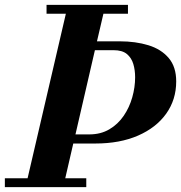

<svg xmlns="http://www.w3.org/2000/svg" viewBox="-55 -770 745 790"><path d="M-35 -36.5H58.5L216 -713.5H136.5V-750H471.5V-713.5H370.5L344 -600H437.5Q503 -600 555.8 -583.8Q608.5 -567.5 639.2 -531.2Q670 -495 670 -435Q670 -360 628.8 -302.2Q587.5 -244.5 512.8 -212Q438 -179.5 337.5 -179.5H246.5L213.5 -36.5H300V0H-35ZM412.5 -563.5H335.5L255.5 -217H312.5Q359.5 -217 395 -238Q430.5 -259 454 -293.5Q477.5 -328 489.2 -369.5Q501 -411 501 -452Q501 -481.5 493.5 -506.8Q486 -532 467 -547.8Q448 -563.5 412.5 -563.5Z"/></svg>

Font: Bodoni* 06pt
Style: Bold Italic
Weight: 700
Italic angle: -13°
Version: Version 2.3